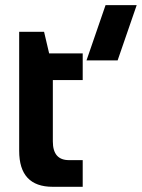

<svg xmlns="http://www.w3.org/2000/svg" viewBox="-20 -718 545 738"><path d="M53.7 -595.7H149.4L168.9 -512.7H297.9V-410.2H183.1V-174.3Q183.1 -102.5 245.1 -102.5H297.9V0H182.6Q53.7 0 53.7 -138.2ZM505.4 -698.2 432.1 -485.8H312.5L385.7 -698.2Z"/></svg>

Font: Voltera
Style: Bold
Weight: 700
Designer: Bernd Montag
Version: Version 1.301